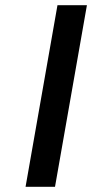

<svg xmlns="http://www.w3.org/2000/svg" viewBox="-20 -720 355 740"><path d="M78.5 0 201.5 -700H315L192 0Z"/></svg>

Font: Overpass SemiBold
Style: Italic
Weight: 600
Italic angle: -10°
Designer: Delve Withrington, Dave Bailey, Thomas Jockin
Foundry: Delve Fonts LLC
Version: Version 4.000